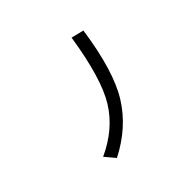

<svg xmlns="http://www.w3.org/2000/svg" viewBox="-172 -1016 1344 1344"><g transform="rotate(-45 500.0 -344.0)"><path d="M761.7 -730.5Q710.9 -378.9 603.5 -207Q496.1 -35.2 296.9 66.4L234.4 -7.8Q421.9 -93.8 517.6 -248Q613.3 -402.3 668 -753.9Z"/></g></svg>

Font: Droid Sans Fallback
Style: Regular
Weight: 400
Designer: Steve Matteson
Foundry: Ascender Corporation
Version: 3.00 (Khmer version)